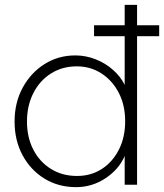

<svg xmlns="http://www.w3.org/2000/svg" viewBox="-20 -760 675 790"><path d="M293 10Q220 10 163 -25Q106 -60 73 -121Q40 -182 40 -260Q40 -338 73.5 -399.5Q107 -461 163.5 -496.5Q220 -532 290 -532Q333 -532 373.5 -516Q414 -500 445 -472.5Q476 -445 493 -411V-611H367V-656H493V-740H544V-656H635V-611H544V0H493V-118Q469 -63 414 -26.5Q359 10 293 10ZM297 -36Q354 -36 398.5 -64.5Q443 -93 469 -144Q495 -195 495 -261Q495 -327 469 -377.5Q443 -428 398 -457.5Q353 -487 296 -487Q236 -487 189.5 -457.5Q143 -428 117 -376.5Q91 -325 91 -260Q91 -195 117 -144.5Q143 -94 189.5 -65Q236 -36 297 -36Z"/></svg>

Font: Readex Pro ExtraLight
Style: Regular
Weight: 200
Designer: Bonnie Shaver-Troup, Thomas Jockin
Foundry: Lexend
Version: Version 1.203; ttfautohint (v1.8.3)